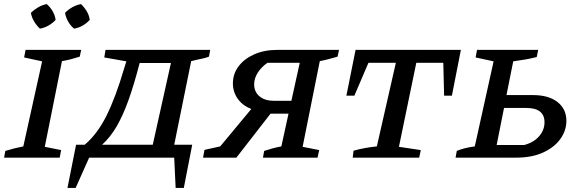

<svg xmlns="http://www.w3.org/2000/svg" viewBox="-24 -771 2833 939"><path d="M-4 0 2 -33Q25 -40 47 -45.5Q69 -51 90 -55L182 -471L94 -490L101 -527H373L366 -494Q341 -486 321.5 -481Q302 -476 279 -472L195 -53L275 -37L268 0ZM205 -751Q242 -717 248 -674Q234 -658 213 -646Q192 -634 171 -631Q155 -646 143 -666Q131 -686 127 -708Q143 -724 163 -735.5Q183 -747 205 -751ZM372 -751Q389 -735 400.5 -715.5Q412 -696 415 -674Q400 -657 379.5 -645.5Q359 -634 338 -631Q303 -661 294 -708Q309 -724 329.5 -735.5Q350 -747 372 -751Z M306 148 348 -63H390Q452 -115 497 -205.5Q542 -296 583 -436L594 -471L486 -490L492 -527H1004L998 -494Q980 -487 963.5 -484Q947 -481 911 -472L828 -63H916L875 148H835L828 0H412L346 148ZM659 -463Q632 -358 604.5 -281.5Q577 -205 546 -152Q515 -99 475 -63H723L812 -463Z M969 0 976 -38 1053 -55 1205 -238Q1163 -254 1139 -287.5Q1115 -321 1115 -363Q1115 -410 1143 -447Q1171 -484 1220 -505.5Q1269 -527 1332 -527H1634L1627 -494Q1605 -488 1585.5 -482.5Q1566 -477 1540 -472L1456 -53L1537 -37L1529 0H1262L1268 -33Q1289 -40 1309.5 -45.5Q1330 -51 1352 -55L1387 -215H1299L1132 0ZM1316 -278H1401L1442 -464H1284Q1253 -442 1236 -414.5Q1219 -387 1219 -359Q1219 -322 1245 -300Q1271 -278 1316 -278Z M2230 -527 2186 -303H2148L2144 -464H2012L1927 -53L2034 -37L2026 0H1701L1705 -34Q1734 -42 1761.5 -47Q1789 -52 1819 -55L1912 -464H1778L1709 -303H1670L1715 -527Z M2204 0 2210 -33Q2245 -48 2298 -55L2390 -471L2302 -490L2309 -527H2608L2601 -492Q2573 -485 2544.5 -480Q2516 -475 2486 -471L2453 -306H2583Q2659 -306 2702.5 -272Q2746 -238 2746 -180Q2746 -133 2717 -92Q2688 -51 2633 -25.5Q2578 0 2500 0ZM2405 -62H2540Q2586 -74 2612.5 -104.5Q2639 -135 2639 -173Q2639 -243 2550 -243H2441Z"/></svg>

Font: Piazzolla SC Medium
Style: Italic
Weight: 500
Italic angle: -11.3°
Designer: Juan Pablo del Peral
Foundry: Huerta Tipografica
Version: Version 1.330